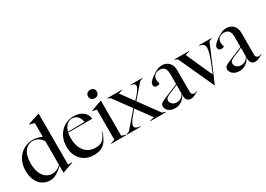

<svg xmlns="http://www.w3.org/2000/svg" viewBox="-5 -1551 3253 2352"><g transform="rotate(-30 1621.5 -375.0)"><path d="M26 -235Q26 -322 61.5 -387.5Q97 -453 157.5 -488Q218 -523 290 -523Q348 -523 417 -494V-688L348 -707V-712L514 -765H515V-44H572V-39L418 15H417V-83Q369 -37 324.5 -11Q280 15 228 15Q173 15 127 -14Q81 -43 53.5 -99.5Q26 -156 26 -235ZM295 -42Q361 -42 417 -96V-432Q365 -511 282 -511Q213 -511 169 -453Q125 -395 125 -284Q125 -205 148 -150.5Q171 -96 209.5 -69Q248 -42 295 -42Z M607 -239Q607 -322 641.5 -387Q676 -452 735.5 -487.5Q795 -523 868 -523Q948 -523 997.5 -483.5Q1047 -444 1052 -382H712Q705 -351 705 -308Q705 -229 730.5 -171.5Q756 -114 803 -83.5Q850 -53 912 -53Q979 -53 1016 -85Q1053 -117 1074 -187L1080 -185Q1058 -96 1006.5 -40.5Q955 15 851 15Q779 15 724 -16.5Q669 -48 638 -105.5Q607 -163 607 -239ZM950 -396Q943 -448 914 -478.5Q885 -509 840 -509Q793 -509 761 -478Q729 -447 715 -392Z M1099 -5 1158 -25V-451L1099 -462V-467L1254 -523H1255V-25L1314 -5V0H1099ZM1144 -643Q1144 -669 1161 -685.5Q1178 -702 1206 -702Q1233 -702 1250.5 -685.5Q1268 -669 1268 -643Q1268 -617 1250.5 -600Q1233 -583 1206 -583Q1179 -583 1161.5 -600Q1144 -617 1144 -643Z M1652 -5 1715 -21 1560 -233 1513 -177Q1440 -93 1440 -55Q1440 -35 1457 -24Q1474 -13 1508 -7L1521 -5V0H1318V-5L1362 -21L1553 -243L1374 -487L1337 -503V-508H1546V-503L1489 -487L1619 -308L1659 -353Q1725 -427 1725 -463Q1725 -479 1712 -488Q1699 -497 1674 -501L1661 -503V-508H1832V-503L1792 -487L1627 -298L1829 -21L1874 -5V0H1652Z M1875 -80Q1875 -103 1890.5 -118Q1906 -133 1952 -152L2154 -236V-379Q2154 -437 2131.5 -463Q2109 -489 2066 -489Q2023 -489 1996.5 -466Q1970 -443 1970 -404Q1970 -376 1982 -344Q1966 -331 1943 -331Q1922 -331 1910 -342Q1898 -353 1898 -373Q1898 -394 1916 -415.5Q1934 -437 1979 -468Q2023 -498 2053.5 -510.5Q2084 -523 2114 -523Q2174 -523 2212.5 -485.5Q2251 -448 2251 -381V-66Q2251 -48 2262.5 -36.5Q2274 -25 2291 -25Q2310 -25 2333 -35V-30Q2294 -8 2271 2Q2248 12 2225 12Q2192 12 2173 -8.5Q2154 -29 2154 -68V-87Q2133 -43 2092.5 -14Q2052 15 1999 15Q1961 15 1933 1.5Q1905 -12 1890 -34Q1875 -56 1875 -80ZM2055 -37Q2089 -37 2116.5 -57Q2144 -77 2154 -106V-224L2026 -170Q1991 -155 1978.5 -142Q1966 -129 1966 -110Q1966 -79 1990.5 -58Q2015 -37 2055 -37Z M2326 -486 2287 -503V-508H2495V-503L2434 -486L2601 -114L2648 -228Q2706 -371 2706 -431Q2706 -465 2690 -479.5Q2674 -494 2642 -501L2632 -503V-508H2810V-503L2771 -486L2557 15H2555Z M2785 -80Q2785 -103 2800.5 -118Q2816 -133 2862 -152L3064 -236V-379Q3064 -437 3041.5 -463Q3019 -489 2976 -489Q2933 -489 2906.5 -466Q2880 -443 2880 -404Q2880 -376 2892 -344Q2876 -331 2853 -331Q2832 -331 2820 -342Q2808 -353 2808 -373Q2808 -394 2826 -415.5Q2844 -437 2889 -468Q2933 -498 2963.5 -510.5Q2994 -523 3024 -523Q3084 -523 3122.5 -485.5Q3161 -448 3161 -381V-66Q3161 -48 3172.5 -36.5Q3184 -25 3201 -25Q3220 -25 3243 -35V-30Q3204 -8 3181 2Q3158 12 3135 12Q3102 12 3083 -8.5Q3064 -29 3064 -68V-87Q3043 -43 3002.5 -14Q2962 15 2909 15Q2871 15 2843 1.5Q2815 -12 2800 -34Q2785 -56 2785 -80ZM2965 -37Q2999 -37 3026.5 -57Q3054 -77 3064 -106V-224L2936 -170Q2901 -155 2888.5 -142Q2876 -129 2876 -110Q2876 -79 2900.5 -58Q2925 -37 2965 -37Z"/></g></svg>

Font: Nyght Serif
Style: Regular
Weight: 400
Designer: Maksym Kobuzan
Version: Version 0.410